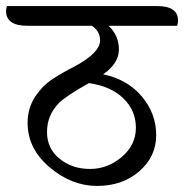

<svg xmlns="http://www.w3.org/2000/svg" viewBox="-66 -671 607 633"><path d="M227 -397Q152 -355 128 -331Q89 -291 89 -236Q89 -181 130.5 -147.5Q172 -114 230.5 -114Q289 -114 335.5 -153.5Q382 -193 382 -250Q382 -307 340.5 -347Q299 -387 227 -397ZM452 -651Q521 -651 521 -603Q521 -595 518 -586H292Q326 -554 326 -508Q326 -462 274 -426Q355 -409 402 -352.5Q449 -296 449 -225.5Q449 -155 393.5 -106.5Q338 -58 254 -58Q170 -58 97.5 -119.5Q25 -181 25 -266Q25 -314 49.5 -351.5Q74 -389 109 -411.5Q144 -434 180 -452Q264 -497 264 -538Q264 -568 237 -586H24Q-46 -586 -46 -635Q-46 -642 -43 -651Z"/></svg>

Font: Laila
Style: Regular
Weight: 400
Version: Version 1.301;PS 1.0;hotconv 1.0.78;makeotf.lib2.5.61930; tt